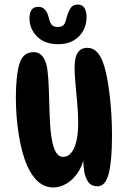

<svg xmlns="http://www.w3.org/2000/svg" viewBox="-20 -828 564 847"><path d="M410 -6Q384 -6 370 -24.5Q356 -43 351.5 -72.5Q347 -102 347 -135L352 -139Q344 -96 322.5 -65Q301 -34 272.5 -17.5Q244 -1 215 -1Q178 -1 149 -26Q120 -51 99 -99Q76 -152 63 -232.5Q50 -313 50 -398Q50 -444 54 -483Q58 -522 66 -547Q74 -573 89.5 -585.5Q105 -598 128 -598Q155 -598 170.5 -575.5Q186 -553 190 -513Q194 -480 195.5 -431.5Q197 -383 198.5 -334.5Q200 -286 203 -253Q209 -193 222.5 -164.5Q236 -136 258 -136Q290 -136 307.5 -176Q325 -216 325 -288Q325 -324 321 -369.5Q317 -415 313 -458Q309 -501 309 -529Q309 -576 323.5 -596.5Q338 -617 365 -617Q387 -617 402.5 -603.5Q418 -590 428 -568Q442 -538 452 -486Q462 -434 468 -368Q474 -302 474 -229Q474 -117 459.5 -61.5Q445 -6 410 -6ZM236 -633Q177 -633 143.5 -667Q110 -701 110 -747Q110 -798 149 -798Q184 -798 195 -750Q200 -729 208 -719Q216 -709 235 -709Q252 -709 260 -717Q268 -725 272 -744Q280 -774 290.5 -791Q301 -808 323 -808Q343 -808 352.5 -793Q362 -778 362 -752Q362 -721 347.5 -693.5Q333 -666 305 -649.5Q277 -633 236 -633Z"/></svg>

Font: DynaPuff Condensed
Style: Regular
Weight: 400
Width: 3
Designer: Toshi Omagari, Jennifer Daniel
Foundry: Google Fonts
Version: Version 2.000